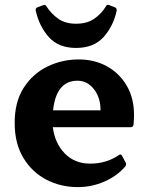

<svg xmlns="http://www.w3.org/2000/svg" viewBox="-20 -752 606 785"><path d="M298 13Q228 13 169.5 -17.5Q111 -48 75.5 -106.5Q40 -165 40 -250Q40 -335 76.5 -392.5Q113 -450 173 -479.5Q233 -509 302 -509Q366 -509 417 -481Q468 -453 498 -402Q528 -351 528 -282Q528 -266 526 -242Q524 -232 515 -232H196Q204 -167 244.5 -125Q285 -83 349 -83Q415 -83 466 -118Q475 -124 479 -115L494 -87Q498 -80 492 -71Q458 -32 406.5 -9.5Q355 13 298 13ZM297 -422Q210 -422 197 -301H391V-302Q391 -353 364 -387.5Q337 -422 297 -422ZM291 -556Q219 -556 179.5 -600.5Q140 -645 126 -709Q124 -718 133 -722L157 -731Q166 -734 170 -726Q189 -696 218 -675.5Q247 -655 291 -655Q336 -655 365.5 -675.5Q395 -696 413 -726Q417 -735 427 -731L450 -722Q458 -719 457 -708Q443 -644 403 -600Q363 -556 291 -556Z"/></svg>

Font: Hahmlet
Style: Bold
Weight: 700
Designer: Minjoo Ham & Mark Frömberg
Foundry: hypertype
Version: Version 1.002; ttfautohint (v1.8.3)